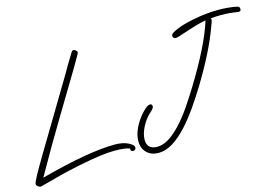

<svg xmlns="http://www.w3.org/2000/svg" viewBox="-96 -868 1585 1104"><g transform="rotate(-15 697.0 -316.0)"><path d="M23 43Q16 43 7 36Q-2 29 -2 21Q-2 12 18 -25Q38 -62 82 -136Q126 -210 197 -328L328 -547Q339 -567 355 -594Q371 -621 394 -658Q400 -667 407 -667Q414 -667 421 -660.5Q428 -654 428 -647Q428 -643 378 -558.5Q328 -474 227 -307Q189 -244 144.5 -168Q100 -92 50 -3Q340 -81 496 -81Q543 -81 574.5 -65.5Q606 -50 606 -35Q606 -18 589 -18Q575 -18 575 -33V-36Q565 -41 541 -44Q517 -47 486 -47Q448 -47 400 -40.5Q352 -34 302.5 -24.5Q253 -15 210 -5Q168 4 130.5 14.5Q93 25 61 33Q42 37 33.5 40Q25 43 23 43ZM728 31Q685 31 658.5 5Q632 -21 632 -64Q632 -95 645 -127Q658 -159 678.5 -187.5Q699 -216 721 -235Q738 -251 751 -251Q764 -251 764 -238Q764 -226 747 -211Q713 -182 691 -140Q669 -98 669 -62Q669 -5 730 -5Q766 -5 802.5 -29Q839 -53 875 -92.5Q911 -132 944.5 -181Q978 -230 1008 -279Q1141 -494 1185 -635Q1172 -634 1145.5 -627Q1119 -620 1079 -607Q1041 -595 1022 -588.5Q1003 -582 996 -582Q977 -582 977 -599Q977 -608 990 -616Q1011 -629 1045.5 -640.5Q1080 -652 1124 -660Q1201 -675 1272 -675Q1301 -675 1331 -672Q1361 -669 1379 -665Q1396 -662 1396 -648Q1396 -633 1382 -633Q1378 -633 1351 -637.5Q1324 -642 1279 -642Q1248 -642 1216 -639Q1220 -635 1220 -629Q1220 -626 1216.5 -616.5Q1213 -607 1210 -599Q1184 -526 1144.5 -447.5Q1105 -369 1053 -283Q1017 -224 978 -168Q939 -112 897.5 -67Q856 -22 813.5 4.5Q771 31 728 31Z"/></g></svg>

Font: Oooh Baby
Style: Regular
Weight: 400
Designer: Robert E. Leuschke
Foundry: Robert E. Leuschke
Version: Version 1.011; ttfautohint (v1.8.3)